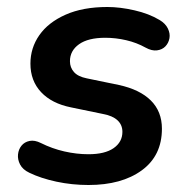

<svg xmlns="http://www.w3.org/2000/svg" viewBox="-20 -519 542 549"><path d="M233 10Q186 10 141.5 0.5Q97 -9 64 -25Q45 -34 37.5 -48.5Q30 -63 31.5 -77.5Q33 -92 41.5 -102.5Q50 -113 64.5 -116Q79 -119 97 -110Q129 -94 164 -86Q199 -78 233 -78Q280 -78 305 -95.5Q330 -113 330 -142Q330 -162 316 -175Q302 -188 275 -193L183 -212Q128 -223 97.5 -255.5Q67 -288 67 -337Q67 -382 92.5 -418.5Q118 -455 167.5 -477Q217 -499 287 -499Q323 -499 364.5 -489.5Q406 -480 436 -462Q453 -452 460 -437.5Q467 -423 464.5 -409.5Q462 -396 453 -386.5Q444 -377 429 -375Q414 -373 396 -383Q371 -397 341 -404Q311 -411 281 -411Q232 -411 206 -392.5Q180 -374 180 -344Q180 -326 191.5 -313Q203 -300 228 -295L320 -276Q380 -263 411.5 -231.5Q443 -200 443 -151Q443 -74 385.5 -32Q328 10 233 10Z"/></svg>

Font: Nunito ExtraLight
Style: Italic
Weight: 200
Italic angle: -9°
Designer: Vernon Adams
Foundry: Vernon Adams
Version: Version 3.602